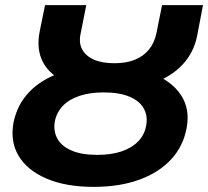

<svg xmlns="http://www.w3.org/2000/svg" viewBox="-20 -720 813 750"><path d="M346 10Q237 10 161.5 -22.5Q86 -55 52.5 -111.5Q19 -168 33 -242Q47 -311 93.5 -360Q140 -409 216.5 -436Q293 -463 396 -463Q500 -463 575.5 -433Q651 -403 687 -348.5Q723 -294 709 -220Q696 -149 648.5 -97.5Q601 -46 524 -18Q447 10 346 10ZM360 -115Q414 -115 454.5 -128.5Q495 -142 520 -168Q545 -194 551 -230Q558 -267 541.5 -296.5Q525 -326 485.5 -342.5Q446 -359 385 -359Q331 -359 290.5 -345.5Q250 -332 225.5 -306.5Q201 -281 194 -245Q188 -208 204 -178.5Q220 -149 259.5 -132Q299 -115 360 -115ZM409 -370Q310 -370 243.5 -397Q177 -424 149 -475Q121 -526 135 -597L156 -700H317L295 -589Q287 -553 301 -527Q315 -501 347 -487Q379 -473 427 -473Q473 -473 506.5 -486.5Q540 -500 561.5 -526Q583 -552 591 -590L613 -700H773L750 -580Q737 -514 692 -466.5Q647 -419 575.5 -394.5Q504 -370 409 -370Z"/></svg>

Font: Montserrat Thin
Style: Bold Italic
Weight: 700
Italic angle: -11.3°
Version: Version 9.000